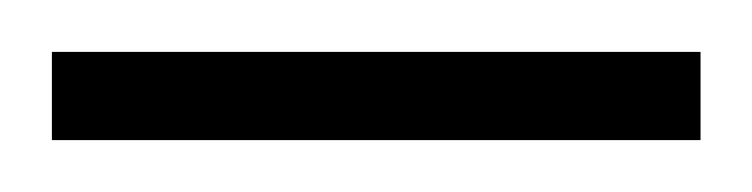

<svg xmlns="http://www.w3.org/2000/svg" viewBox="-20 -54 290 74"><path d="M0 -34H250V0H0Z"/></svg>

Font: Cairo ExtraLight
Style: Regular
Weight: 250
Designer: Mohamed Gaber, the designers of Titillium
Foundry: Kief Type Foundry
Version: Version 2.009; ttfautohint (v1.5.33-1714) -l 8 -r 50 -G 200 